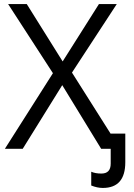

<svg xmlns="http://www.w3.org/2000/svg" viewBox="-20 -734 661 947"><path d="M598 -75V66Q598 193 487 193Q460 193 430 181V113Q450 122 480 122Q526 122 526 73V0H479L287 -314L92 0H4L241 -373L20 -714H112L289 -431L468 -714H556L335 -376L526 -74V-75Z"/></svg>

Font: OpenSansMMV
Style: Regular
Weight: 400
Designer: Steve Matteson
Foundry: Ascender Corporation
Version: Version 4.000